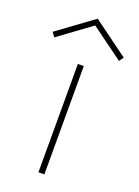

<svg xmlns="http://www.w3.org/2000/svg" viewBox="-174 -792 617 853"><g transform="rotate(20 135.0 -365.5)"><path d="M-33 -608 135 -731 303 -608 288 -587 135 -699 -18 -587ZM121 -512H149V0H121Z"/></g></svg>

Font: Spartan MB
Style: Regular
Weight: 250
Designer: Matt Bailey
Foundry: Matt Bailey
Version: Version 1.000